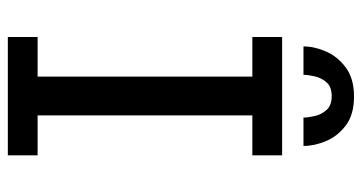

<svg xmlns="http://www.w3.org/2000/svg" viewBox="-237 -687 924 490"><g transform="rotate(90 225.0 -442.0)"><path d="M74.5 0V-76H175.5V-624H74.5V-700H376.5V-624H274.5V-76H376.5V0ZM226.5 -883.5Q272 -883.5 299.8 -862.8Q327.5 -842 340 -812.2Q352.5 -782.5 352.5 -754.5H280Q280 -766 276.2 -783Q272.5 -800 260.8 -813.2Q249 -826.5 225.5 -826.5Q201.5 -826.5 190 -813.2Q178.5 -800 174.8 -783Q171 -766 171 -754.5H98.5Q98.5 -782.5 111.5 -812.2Q124.5 -842 152.8 -862.8Q181 -883.5 226.5 -883.5Z"/></g></svg>

Font: Trispace Condensed
Style: Regular
Weight: 400
Width: 3
Designer: Tyler Finck
Foundry: Etcetera Type Company
Version: Version 1.210; ttfautohint (v1.8.3)